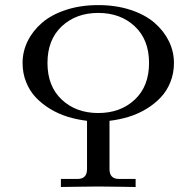

<svg xmlns="http://www.w3.org/2000/svg" viewBox="-20 -747 767 768"><path d="M70.3 -495.1Q70.3 -540.5 90.3 -581.8Q110.4 -623 147.7 -655.5Q185.1 -688 243.4 -707.3Q301.8 -726.6 373 -726.6Q444.3 -726.6 502.7 -707.3Q561 -688 598.4 -655.5Q635.7 -623 655.8 -581.8Q675.8 -540.5 675.8 -495.1Q675.8 -454.1 661.6 -418.7Q647.5 -383.3 623 -357.4Q598.6 -331.5 565.7 -311.5Q532.7 -291.5 495.6 -280Q458.5 -268.6 418 -263.7V-70.3Q418 -31.2 456.1 -31.2H522.5V1Q517.1 1 458.7 0Q400.4 -1 373 -1Q345.7 -1 287.1 0Q228.5 1 223.6 1V-31.2H290Q328.1 -31.2 328.1 -70.3V-263.7Q287.6 -268.6 250.5 -280Q213.4 -291.5 180.4 -311.5Q147.5 -331.5 123 -357.4Q98.6 -383.3 84.5 -418.7Q70.3 -454.1 70.3 -495.1ZM227.1 -641.8Q169.9 -588.4 169.9 -495.1Q169.9 -401.9 227.1 -348.4Q284.2 -294.9 373 -294.9Q461.9 -294.9 519 -348.4Q576.2 -401.9 576.2 -495.1Q576.2 -588.4 519 -641.8Q461.9 -695.3 373 -695.3Q284.2 -695.3 227.1 -641.8Z"/></svg>

Font: Theano Old Style
Style: Regular
Weight: 400
Designer: Alexey Kryukov
Version: Version 2.00